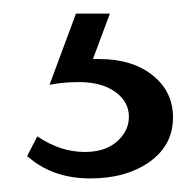

<svg xmlns="http://www.w3.org/2000/svg" viewBox="-20 -20 289 283"><path d="M235 153Q235 194 200.5 218.5Q166 243 113 243Q57 243 20 210L35 181Q69 204 105 204Q135 204 152.5 188.5Q170 173 170 152Q170 130 150 115.5Q130 101 96 101Q73 101 53 105L92 0H142L117 67H126Q175 67 205 91Q235 115 235 153Z"/></svg>

Font: Ysabeau Infant
Style: Regular
Weight: 400
Designer: Christian Thalmann (Catharsis Fonts)
Version: Version 0.003